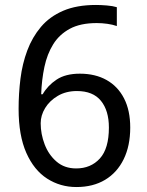

<svg xmlns="http://www.w3.org/2000/svg" viewBox="-20 -744 591 774"><path d="M288 10Q223 10 170 -24Q117 -58 86 -128Q55 -198 55 -305Q55 -367 62.5 -427Q70 -487 90 -540.5Q110 -594 145 -635.5Q180 -677 234.5 -700.5Q289 -724 367 -724Q386 -724 410.5 -722Q435 -720 451 -715V-639Q434 -645 412.5 -648Q391 -651 370 -651Q304 -651 261.5 -628Q219 -605 194.5 -565.5Q170 -526 159 -474Q148 -422 146 -364H152Q172 -399 208 -423Q244 -447 302 -447Q364 -447 409.5 -421.5Q455 -396 480 -347.5Q505 -299 505 -230Q505 -156 478.5 -102Q452 -48 403.5 -19Q355 10 288 10ZM287 -65Q346 -65 382.5 -105Q419 -145 419 -230Q419 -298 387 -337.5Q355 -377 290 -377Q246 -377 213 -357.5Q180 -338 162 -308.5Q144 -279 144 -247Q144 -204 160 -162Q176 -120 208 -92.5Q240 -65 287 -65Z"/></svg>

Font: utelugu05
Style: Book
Weight: 400
Designer: Jelle Bosma - Monotype Design Team
Foundry: Monotype Imaging Inc.
Version: Version 2.003